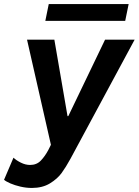

<svg xmlns="http://www.w3.org/2000/svg" viewBox="-65 -720 689 954"><path d="M-44.9 173.3 2 63.5Q15.6 76.7 38.6 88.1Q61.5 99.6 84.5 99.6Q117.2 99.6 137.9 77.9Q158.7 56.2 175.3 24.9L188 -0.5L69.3 -522.9H205.1L270.5 -143.1H274.4L457 -522.9H604L285.2 68.8Q262.2 110.8 241.2 139.6Q220.2 168.5 183.1 191.2Q146 213.9 93.3 213.9Q64.9 213.9 36.6 207.3Q8.3 200.7 -13.7 191.2Q-35.6 181.6 -44.9 173.3ZM177.2 -699.7H574.2L557.1 -616.2H160.2Z"/></svg>

Font: Reddit Sans Fudge
Style: Bold
Weight: 700
Italic angle: -11.25°
Designer: Stephen Hutchings
Version: Version 1.013